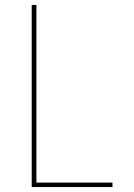

<svg xmlns="http://www.w3.org/2000/svg" viewBox="-20 -755 540 775"><path d="M108 0V-735H127V-18H434V0Z"/></svg>

Font: Iosevka SS18 Thin
Style: Regular
Weight: 100
Monospace: yes
Designer: Belleve Invis
Foundry: Belleve Invis
Version: Version 25.1.1; ttfautohint (v1.8.4)